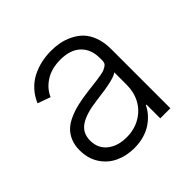

<svg xmlns="http://www.w3.org/2000/svg" viewBox="-147 -695 849 849"><g transform="rotate(-45 278.0 -270.5)"><path d="M235.8 12.4Q185.7 12.4 145.4 -6.6Q105.1 -25.6 80.8 -63.4Q56.5 -101.2 56.5 -152.3Q56.5 -183.9 66.8 -208.6Q77.1 -233.3 94.5 -250Q111.9 -266.7 139.2 -278.9Q166.5 -291.2 196.6 -298.1Q226.6 -305 266 -310Q276.3 -311.4 295.5 -313.6Q318.9 -316.4 329.7 -317.8Q340.6 -319.2 356.7 -322.1Q372.9 -324.9 380 -327.9Q387.1 -331 395.1 -335.9Q403.1 -340.9 405.9 -347.7Q408.7 -354.4 408.7 -363.3V-376.1Q408.7 -432.5 375.2 -464.3Q341.6 -496.1 280.2 -496.1Q224.4 -496.1 186.3 -471.6Q148.1 -447.1 132.1 -409.1L72.1 -430.8Q85.6 -463.1 108 -487.2Q130.3 -511.4 158 -525.4Q185.7 -539.4 215.7 -546.2Q245.7 -552.9 278.4 -552.9Q305.4 -552.9 330.8 -548.1Q356.2 -543.3 382.5 -530.5Q408.7 -517.8 428.1 -498Q447.4 -478.3 459.7 -445.5Q471.9 -412.6 471.9 -370.4V0H408.7V-86.3H404.8Q396 -67.1 381.4 -50.2Q366.8 -33.4 346.2 -19Q325.6 -4.6 297.1 3.9Q268.5 12.4 235.8 12.4ZM244.3 -45.5Q293.3 -45.5 331.3 -67.8Q369.3 -90.2 389 -127.1Q408.7 -164.1 408.7 -209.2V-288Q389.6 -269.2 266 -254.6Q192.8 -245.7 156.2 -221.4Q119.7 -197.1 119.7 -149.5Q119.7 -101.2 154.5 -73.3Q189.3 -45.5 244.3 -45.5Z"/></g></svg>

Font: Inter Light BETA
Style: Regular
Weight: 300
Designer: Rasmus Andersson
Foundry: rsms
Version: Version 3.011;git-f93a4a705